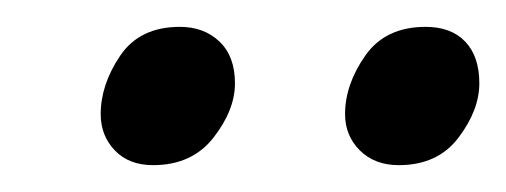

<svg xmlns="http://www.w3.org/2000/svg" viewBox="-20 -721 377 143"><path d="M277 -598Q259 -598 248 -609Q237 -620 237 -636Q237 -658 252 -679.5Q267 -701 297 -701Q316 -701 326.5 -690Q337 -679 337 -659Q337 -639 321.5 -618.5Q306 -598 277 -598ZM94 -598Q76 -598 65.5 -609Q55 -620 55 -636Q55 -658 69.5 -679.5Q84 -701 114 -701Q132 -701 143.5 -690Q155 -679 155 -659Q155 -639 139 -618.5Q123 -598 94 -598Z"/></svg>

Font: Faustina Light
Style: Italic
Weight: 300
Italic angle: -8°
Designer: Alfonso Garcia
Foundry: http://www.omnibus-type.com
Version: Version 1.200